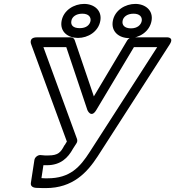

<svg xmlns="http://www.w3.org/2000/svg" viewBox="-20 -927 896 982"><path d="M210 -15C205 -15 197 -16 192 -16L202 -82H210H220C290 -82 328 -120 353 -166L371 -194C376 -201 376 -210 374 -216L202 -686H319L427 -364C427 -364 446 -319 473 -365L665 -686H784L439 -150C389 -72 338 -15 223 -15ZM201 35H214C353 35 426 -45 480 -128L848 -700C873 -739 832 -736 832 -736H657C648 -736 637 -730 631 -721L460 -434L362 -722C359 -730 352 -736 343 -736H169C123 -736 140 -699 140 -699L322 -203L311 -185C311 -184 309 -184 309 -183C291 -148 277 -132 228 -132H219H209L197 -133C193 -133 189 -134 186 -134C172 -134 158 -122 156 -109L138 8C135 26 149 34 170 34C178 34 190 35 201 35ZM388 -783C353 -783 341 -799 345 -820C348 -840 368 -857 401 -857C433 -857 446 -840 443 -820C439 -799 421 -783 388 -783ZM379 -733C430 -733 483 -765 493 -820C503 -874 461 -907 410 -907C359 -907 305 -875 295 -820C285 -764 328 -733 379 -733ZM650 -782C617 -782 603 -799 607 -820C610 -840 630 -857 663 -857C695 -857 708 -840 705 -820C701 -799 682 -782 650 -782ZM641 -732C692 -732 745 -765 755 -820C765 -874 723 -907 672 -907C621 -907 567 -875 557 -820C547 -765 589 -732 641 -732Z"/></svg>

Font: Asimov
Style: WidOuIt
Weight: 500
Designer: Google
Version: Version 2.000980; 2014